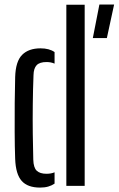

<svg xmlns="http://www.w3.org/2000/svg" viewBox="-20 -821 524 848"><path d="M273 0V-800H354V0ZM47 -119Q45 -173.5 44.8 -238.2Q44.5 -303 45 -366.5Q45.5 -430 47 -481Q49 -550 77.8 -578.8Q106.5 -607.5 159 -607.5Q197.5 -607.5 221 -591V-540Q205 -547 185.5 -547Q155 -547 141.8 -533Q128.5 -519 128 -488.5Q125.5 -426.5 124.8 -359.5Q124 -292.5 124.8 -229.5Q125.5 -166.5 127 -116Q128 -80.5 142.2 -67Q156.5 -53.5 185 -53.5Q206 -53.5 221 -60V-10Q208.5 -1.5 193 3Q177.5 7.5 157 7.5Q102 7.5 75.8 -22Q49.5 -51.5 47 -119ZM390 -653 419 -801H484L452 -653Z"/></svg>

Font: Big Shoulders Stencil Text
Style: Regular
Weight: 400
Designer: Patric King
Foundry: XO Type Co
Version: Version 1.000